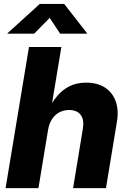

<svg xmlns="http://www.w3.org/2000/svg" viewBox="-20 -970 664 990"><path d="M228 -301.3 178.2 0H8.8L129.4 -727.5H296.4L241.7 -397.9H225.6Q247.6 -442.4 275.1 -475.1Q302.7 -507.8 339.4 -525.9Q376 -543.9 424.3 -543.9Q481.4 -543.9 520.5 -519Q559.6 -494.1 576.4 -448.2Q593.3 -402.3 582.5 -339.8L526.4 0H356.9L407.2 -306.2Q415 -352.1 396.2 -377.4Q377.4 -402.8 335.9 -402.8Q309.1 -402.8 286.6 -391.1Q264.2 -379.4 249 -356.9Q233.9 -334.5 228 -301.3ZM156.2 -796.4H18.6L19 -798.8L185.1 -949.7H311L428.7 -798.8L428.2 -796.4H290L236.3 -877.9Z"/></svg>

Font: Inter 20pt ExtraBold
Style: Italic
Weight: 800
Italic angle: -9.3988°
Version: Version 4.001;git-66647c0bb